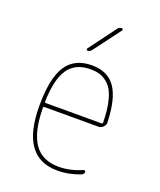

<svg xmlns="http://www.w3.org/2000/svg" viewBox="-141 -838 781 936"><g transform="rotate(20 250.0 -370.0)"><path d="M253.9 -509.8Q175.8 -509.8 138.7 -456.5Q101.6 -403.3 98.6 -286.1Q98.6 -280.3 104.5 -280.3H392.6Q398.4 -280.3 399.4 -285.2Q398.4 -356.4 385.7 -403.3Q373 -450.2 351.1 -472.2Q329.1 -494.1 306.6 -502Q284.2 -509.8 253.9 -509.8ZM268.6 9.8Q78.1 9.8 79.1 -259.8Q79.1 -399.4 121.1 -464.8Q163.1 -530.3 253.9 -530.3Q335.9 -530.3 375.5 -473.6Q415 -417 418.9 -294.9Q419.9 -281.2 409.2 -270.5Q398.4 -259.8 383.8 -259.8H104.5Q99.6 -259.8 98.6 -255.9Q99.6 -129.9 141.1 -69.8Q182.6 -9.8 268.6 -9.8Q328.1 -9.8 387.7 -36.1Q391.6 -38.1 395.5 -36.1Q399.4 -34.2 399.4 -30.3Q399.4 -19.5 388.7 -13.7Q329.1 9.8 268.6 9.8ZM208 -589.8Q204.1 -589.8 202.6 -593.3Q201.2 -596.7 203.1 -599.6L307.6 -740.2Q315.4 -750 328.1 -750Q332 -750 333.5 -746.6Q335 -743.2 333 -740.2L227.5 -599.6Q219.7 -589.8 208 -589.8Z"/></g></svg>

Font: Rounded-X Mgen+ 2m thin
Style: Regular
Weight: 100
Designer: [Source Han Sans]
Ryoko NISHIZUKA  (kana & ideographs); Paul D. Hunt (Latin, Greek & Cyrillic); Wenlong ZHANG  (bopomofo
Version: Version 1.059.20150602